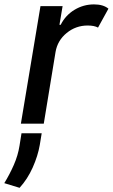

<svg xmlns="http://www.w3.org/2000/svg" viewBox="-71 -574 523 891"><path d="M25.9 0 116.8 -545.5H219.5L204.9 -458.8H210.6Q232.6 -502.8 274.3 -528.2Q316.1 -553.6 365.1 -553.6Q408.4 -553.6 432.2 -533.7L383.9 -446Q366.5 -455.6 335.9 -455.6Q280.9 -455.6 238.5 -421Q196 -386.4 186.8 -333.1L132.1 0ZM122.5 44.4 113.6 98.7Q104.8 149.5 80.8 203.3Q56.8 257.1 19.9 297.6L-51.1 275.9Q-26.6 236.2 -7.1 191.9Q12.4 147.7 19.5 102.6L28.8 44.4Z"/></svg>

Font: Inter UI Medium
Style: Italic
Weight: 500
Italic angle: 9.39999°
Designer: Rasmus Andersson
Foundry: rsms
Version: 3.2;8d6f07862